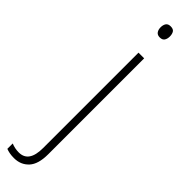

<svg xmlns="http://www.w3.org/2000/svg" viewBox="-369 -762 909 909"><g transform="rotate(45 85.5 -308.0)"><path d="M72 -754Q72 -770 79 -780.5Q86 -791 103 -791Q121 -791 127.5 -780.5Q134 -770 134 -754Q134 -738 127 -727.5Q120 -717 103 -717Q87 -717 79.5 -727.5Q72 -738 72 -754ZM19 175Q2 175 -11 172.5Q-24 170 -34 166V130Q-22 135 -9.5 137.5Q3 140 16 140Q83 140 83 44V-595H121V47Q121 114 92.5 144.5Q64 175 19 175Z"/></g></svg>

Font: Noto Sans Malayalam UI SemiCondensed ExtraLight
Style: Regular
Weight: 200
Width: 4
Designer: Jelle Bosma - Monotype Design Team
Foundry: Monotype Imaging Inc.
Version: Version 2.104; ttfautohint (v1.8.4.7-5d5b)